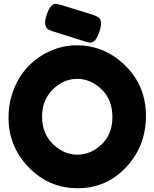

<svg xmlns="http://www.w3.org/2000/svg" viewBox="-20 -981 815 1013"><path d="M384 -742Q532 -742 641 -635Q750 -528 750 -369.5Q750 -211 646 -99.5Q542 12 390 12Q238 12 131.5 -98Q25 -208 25 -360Q25 -443 55 -515.5Q85 -588 135 -637Q185 -686 250 -714Q315 -742 384 -742ZM202 -365Q202 -276 259.5 -220.5Q317 -165 388 -165Q459 -165 516 -219Q573 -273 573 -364Q573 -455 515.5 -510Q458 -565 387 -565Q316 -565 259 -509.5Q202 -454 202 -365ZM456 -756Q447 -756 426 -763L261 -815Q234 -823 226 -834Q218 -845 218 -861.5Q218 -878 226 -902Q245 -961 275 -961Q279 -961 305 -954L470 -903Q484 -898 492 -894Q513 -884 513 -861.5Q513 -839 505 -815Q486 -756 456 -756Z"/></svg>

Font: Fredoka One
Style: Regular
Weight: 400
Version: Version 1.001;April 7, 2020;FontCreator 12.0.0.2522 64-bit